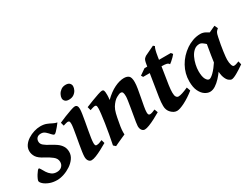

<svg xmlns="http://www.w3.org/2000/svg" viewBox="-67 -1058 1983 1528"><g transform="rotate(-30 924.0 -294.0)"><path d="M356.4 -378.9Q346.7 -365.7 333 -348.9Q319.3 -332 307.1 -319.8Q294.9 -307.6 289.1 -307.6Q279.3 -307.6 266.6 -322.8Q253.9 -337.9 237.1 -353Q220.2 -368.2 198.2 -368.2Q173.3 -368.2 160.9 -355.5Q148.4 -342.8 148.4 -321.8Q148.4 -300.8 167 -285.2Q185.5 -269.5 221.7 -251Q246.1 -238.3 269 -222.2Q292 -206.1 306.4 -183.6Q320.8 -161.1 320.8 -129.4Q320.8 -98.1 302 -71.3Q283.2 -44.4 253.4 -24.4Q223.6 -4.4 189.9 6.8Q156.2 18.1 127 18.1Q88.4 18.1 57.6 6.1Q26.9 -5.9 9 -22.2Q-8.8 -38.6 -8.8 -51.3Q-8.8 -57.1 -2.7 -71Q3.4 -85 12.7 -99.9Q22 -114.7 30.5 -125.2Q39.1 -135.7 43.9 -135.7Q49.8 -135.7 57.6 -121.1Q65.4 -106.4 77.6 -87.2Q89.8 -67.9 108.9 -53.2Q127.9 -38.6 156.2 -38.6Q185.1 -38.6 201.9 -54.7Q218.8 -70.8 218.8 -96.2Q218.8 -127 190.7 -148.9Q162.6 -170.9 128.4 -188.5Q81.1 -212.4 64.5 -238.3Q47.9 -264.2 47.9 -293Q47.9 -321.3 64.2 -344.7Q80.6 -368.2 106.9 -385Q133.3 -401.9 163.6 -411.1Q193.8 -420.4 221.7 -420.4Q254.4 -420.4 277.3 -411.4Q300.3 -402.3 318.8 -392.3Q337.4 -382.3 356.4 -378.9Z M608.9 -566.9Q608.9 -550.3 599.9 -532.2Q590.8 -514.2 572.8 -501.7Q554.7 -489.3 528.3 -489.3Q503.9 -489.3 492.7 -501Q481.4 -512.7 481.4 -527.8Q481.4 -543.9 491 -562Q500.5 -580.1 518.3 -593Q536.1 -606 562 -606Q586.4 -606 597.7 -594Q608.9 -582 608.9 -566.9ZM598.6 -50.3Q570.3 -33.7 540.8 -18.1Q511.2 -2.4 485.4 7.8Q459.5 18.1 442.4 18.1Q427.2 18.1 416.5 4.2Q405.8 -9.8 405.8 -33.7Q405.8 -49.8 409.9 -78.6Q414.1 -107.4 420.2 -142.1Q426.3 -176.8 432.4 -210.9Q438.5 -245.1 442.6 -272.2Q446.8 -299.3 446.8 -312.5Q446.8 -333 441.9 -337.6Q437 -342.3 428.2 -342.3Q423.3 -342.3 413.6 -339.6Q403.8 -336.9 395.5 -334.2Q387.2 -331.5 387.2 -331.5L378.9 -362.8Q404.3 -374.5 437.5 -387.7Q470.7 -400.9 499 -410.6Q527.3 -420.4 538.6 -420.4Q565.4 -420.4 565.4 -382.3Q565.4 -366.7 561 -337.6Q556.6 -308.6 550.3 -273.2Q543.9 -237.8 537.4 -202.4Q530.8 -167 526.6 -137.9Q522.5 -108.9 522.5 -93.3Q522.5 -66.4 535.6 -66.4Q549.3 -66.4 560.3 -69.8Q571.3 -73.2 589.8 -81.5Z M1088.4 -50.3Q1061 -34.2 1030.8 -18.3Q1000.5 -2.4 973.9 7.8Q947.3 18.1 932.1 18.1Q916 18.1 905.5 4.2Q895 -9.8 895 -33.7Q895 -43.5 898.9 -67.9Q902.8 -92.3 908.4 -124.3Q914.1 -156.2 919.4 -188.7Q924.8 -221.2 928.7 -247.3Q932.6 -273.4 932.6 -285.6Q932.6 -311.5 927.7 -321.8Q922.9 -332 908.7 -332Q897 -332 869.4 -316.7Q841.8 -301.3 815.9 -260.3Q803.2 -238.8 795.7 -208.5Q788.1 -178.2 780.8 -134.8Q772.9 -94.7 771.2 -72.5Q769.5 -50.3 770.5 -29.3Q762.2 -25.9 740 -15.9Q717.8 -5.9 695.8 4.2Q673.8 14.2 666.5 18.1L647.5 1Q656.7 -43.9 665.5 -92.3Q674.3 -140.6 680.9 -185.1Q687.5 -229.5 691.4 -263.4Q695.3 -297.4 695.3 -313.5Q695.3 -334 690.9 -338.6Q686.5 -343.3 678.7 -343.3Q672.4 -343.3 656.7 -338.9Q641.1 -334.5 633.8 -331.5L625.5 -363.8Q650.9 -374.5 685.5 -387.9Q720.2 -401.4 749.3 -410.9Q778.3 -420.4 787.6 -420.4Q800.3 -420.4 804.7 -410.9Q809.1 -401.4 809.1 -369.6Q809.1 -349.6 805.7 -325.7Q855 -374 902.6 -397.2Q950.2 -420.4 989.7 -420.4Q1018.6 -420.4 1034.2 -406.7Q1049.8 -393.1 1049.8 -349.6Q1049.8 -326.2 1043.9 -290.5Q1038.1 -254.9 1030.5 -216.6Q1022.9 -178.2 1017.1 -145Q1011.2 -111.8 1011.2 -93.3Q1011.2 -77.6 1015.4 -72Q1019.5 -66.4 1028.3 -66.4Q1044.4 -66.4 1076.7 -81.5Z M1426.3 -390.1Q1420.4 -381.8 1407.7 -369.1Q1395 -356.4 1382.3 -345.5Q1369.6 -334.5 1364.3 -331.5Q1358.4 -343.8 1342.8 -347.7Q1327.1 -351.6 1298.3 -351.6H1128.4L1118.2 -368.7L1172.4 -406.2H1413.6ZM1398.9 -70.3Q1349.1 -30.8 1301.3 -6.3Q1253.4 18.1 1228 18.1Q1200.7 18.1 1175.5 -7.1Q1150.4 -32.2 1150.4 -71.8Q1150.4 -88.9 1151.6 -106.4Q1152.8 -124 1156.7 -148.9L1200.2 -421.9Q1204.1 -446.8 1208.3 -458Q1212.4 -469.2 1218 -474.1Q1223.6 -479 1231.4 -485.4L1319.8 -527.8L1332.5 -516.6Q1332.5 -516.6 1329.1 -511Q1325.7 -505.4 1320.6 -487.3Q1315.4 -469.2 1309.6 -432.1L1272 -192.4Q1269 -174.8 1267.8 -155.3Q1266.6 -135.7 1266.6 -126.5Q1266.6 -99.1 1274.7 -87.4Q1282.7 -75.7 1295.4 -75.7Q1322.3 -75.7 1386.7 -104.5Z M1854 -48.3Q1816.4 -21.5 1781.5 -1.7Q1746.6 18.1 1730.5 18.1Q1719.7 18.1 1704.8 6.8Q1689.9 -4.4 1679 -33.4Q1668 -62.5 1668 -114.7Q1668 -127.9 1672.1 -159.9Q1676.3 -191.9 1682.4 -230Q1688.5 -268.1 1694.1 -300.3Q1699.7 -332.5 1702.1 -345.7Q1705.1 -359.4 1726.8 -372.8Q1748.5 -386.2 1775.9 -398.4Q1803.2 -410.6 1823.2 -420.4L1837.4 -390.1Q1822.8 -377.9 1816.2 -367.7Q1809.6 -357.4 1803.7 -327.1Q1790 -262.7 1782.7 -209.2Q1775.4 -155.8 1775.4 -136.2Q1775.4 -106.4 1782 -86.4Q1788.6 -66.4 1799.3 -66.4Q1808.1 -66.4 1818.6 -69.1Q1829.1 -71.8 1846.7 -79.1ZM1810.1 -367.7Q1797.9 -358.9 1785.6 -338.9Q1773.4 -318.8 1763.2 -301.5Q1752.9 -284.2 1745.1 -284.2Q1739.3 -284.2 1728.3 -294.9Q1717.3 -305.7 1703.1 -319.8Q1689 -334 1673.8 -344.7Q1658.7 -355.5 1644 -355Q1615.7 -354.5 1594.7 -335.9Q1573.7 -317.4 1560.1 -288.6Q1546.4 -259.8 1539.6 -228.3Q1532.7 -196.8 1532.7 -169.9Q1532.7 -120.1 1545.9 -95.9Q1559.1 -71.8 1575.2 -71.8Q1589.8 -71.8 1617.7 -98.9Q1645.5 -126 1681.2 -180.2L1673.3 -92.3Q1654.3 -65.4 1630.9 -40Q1607.4 -14.6 1582 1.7Q1556.6 18.1 1531.2 18.1Q1509.8 18.1 1485.8 2.7Q1461.9 -12.7 1445.1 -46.6Q1428.2 -80.6 1428.2 -136.7Q1428.2 -208 1463.4 -271.2Q1498.5 -334.5 1562 -377.9Q1585.9 -394.5 1620.4 -407.5Q1654.8 -420.4 1693.4 -420.4Q1716.8 -420.4 1739.7 -407.7Q1762.7 -395 1781.2 -382.1Q1799.8 -369.1 1810.1 -367.7Z"/></g></svg>

Font: Dai Banna SIL SemiBold
Style: Italic
Weight: 600
Italic angle: -11°
Designer: Victor Gaultney
Foundry: SIL International
Version: Version 4.000